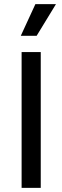

<svg xmlns="http://www.w3.org/2000/svg" viewBox="-20 -913 303 933"><path d="M85 0V-660H178V0ZM158 -739H81L152 -893H252Z"/></svg>

Font: Bricolage Grotesque 17pt
Style: Regular
Weight: 400
Version: Version 1.001;gftools[0.9.33.dev8+g029e19f]